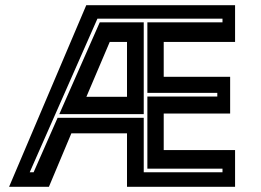

<svg xmlns="http://www.w3.org/2000/svg" viewBox="-20 -720 1007 740"><path d="M15 0 312.5 -700H886V-558.5H611V-424H867V-282.5H611V-141.5H886V0H469.5V-206H255L168.5 0ZM94.5 -56H109.5L202 -266H534V-56H837.5V-70H548V-348H817.5V-362H548V-634H837.5V-648H355.5ZM208.5 -280 364.5 -634H534V-280ZM313 -347H469.5V-558.5H403Z"/></svg>

Font: Tourney Thin
Style: Bold
Weight: 700
Version: Version 1.015